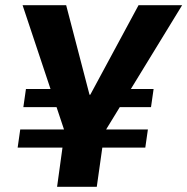

<svg xmlns="http://www.w3.org/2000/svg" viewBox="-20 -720 722 740"><path d="M58 -221H550L540 -151H48ZM80 -377H229L219 -307H70ZM422 -377H572L562 -307H412ZM67 -700H235L325 -355H328L514 -700H682L381 -208H231ZM238 -276H392L353 0H200Z"/></svg>

Font: Pathway Extreme 8pt Thin 12pt
Style: Bold Italic
Weight: 700
Italic angle: -8°
Version: Version 1.001;gftools[0.9.26]